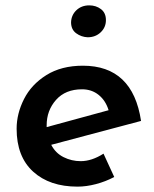

<svg xmlns="http://www.w3.org/2000/svg" viewBox="-20 -686 575 716"><path d="M366 -113 406 -26Q374 -9 338 0.5Q302 10 269 10Q165 10 103.5 -46Q42 -102 42 -206Q42 -262 69.5 -316.5Q97 -371 153 -406Q209 -441 289 -441Q475 -441 506 -235L171 -146Q187 -115 217 -100Q247 -85 281 -85Q322 -85 366 -113ZM154 -219V-212L385 -275Q374 -311 348 -332Q322 -353 286 -353Q224 -353 189 -313.5Q154 -274 154 -219ZM313 -666Q338 -666 356.5 -652Q375 -638 375 -611Q375 -584 355.5 -565.5Q336 -547 307 -547Q283 -548 264 -562Q245 -576 245 -603Q246 -630 265 -648Q284 -666 313 -666Z"/></svg>

Font: Josefin Sans SemiBold
Style: Italic
Weight: 600
Italic angle: -7°
Designer: Santiago Orozco
Foundry: Typemade
Version: Version 2.000